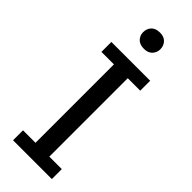

<svg xmlns="http://www.w3.org/2000/svg" viewBox="-251 -780 805 805"><g transform="rotate(45 152.0 -377.5)"><path d="M37 0V-59H111V-524H37V-583H267V-524H193V-59H267V0ZM154 -659Q128 -659 115 -673Q102 -687 102 -706Q102 -727 115 -741Q128 -755 154 -755Q178 -755 191 -741Q204 -727 204 -706Q204 -687 191 -673Q178 -659 154 -659Z"/></g></svg>

Font: Rokkitt
Style: Regular
Weight: 400
Designer: Vernon Adams
Foundry: Vernon Adams
Version: Version 3.103